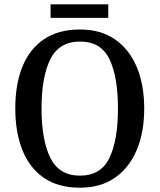

<svg xmlns="http://www.w3.org/2000/svg" viewBox="-20 -862 742 892"><path d="M351 10Q250 10 183.5 -36Q117 -82 84 -165Q51 -248 51 -359Q51 -470 84 -552Q117 -634 184 -679.5Q251 -725 352 -725Q447 -725 513.5 -679.5Q580 -634 615 -551.5Q650 -469 650 -358Q650 -247 615 -164.5Q580 -82 513.5 -36Q447 10 351 10ZM351 -46Q449 -46 488.5 -128.5Q528 -211 528 -358Q528 -505 488.5 -587Q449 -669 352 -669Q255 -669 214 -587Q173 -505 173 -358Q173 -211 214 -128.5Q255 -46 351 -46ZM215 -779V-842H483V-779Z"/></svg>

Font: Noto Serif Georgian SemiCondensed Medium
Style: Regular
Weight: 500
Width: 4
Designer: Monotype Design Team, Akaki Razmadze
Foundry: Google LLC
Version: Version 2.003; ttfautohint (v1.8.4.7-5d5b)